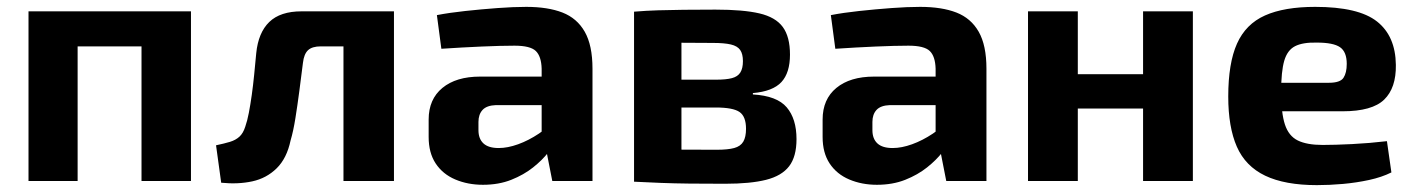

<svg xmlns="http://www.w3.org/2000/svg" viewBox="-20 -527 4120 559"><path d="M536 -494V0H392V-494ZM206 -494V0H63V-494ZM401 -494 400 -392H200V-494Z M1114 -494V-392H914Q889 -392 877 -381Q865 -370 862 -344Q857 -304 851.5 -262Q846 -220 840 -182.5Q834 -145 826 -118Q815 -66 785.5 -37Q756 -8 714.5 1Q673 10 624 5L609 -104Q633 -109 649.5 -114Q666 -119 677 -129Q688 -139 694 -158Q700 -175 704.5 -198.5Q709 -222 713 -250.5Q717 -279 720 -309.5Q723 -340 726 -372Q732 -432 764 -463Q796 -494 858 -494ZM1127 -494V0H980V-494Z M1512 -507Q1575 -507 1617.5 -490.5Q1660 -474 1682.5 -434.5Q1705 -395 1705 -327V0H1588L1567 -107L1557 -122V-327Q1556 -363 1540 -378.5Q1524 -394 1478 -394Q1439 -394 1382 -391.5Q1325 -389 1265 -385L1252 -483Q1288 -490 1334.5 -495Q1381 -500 1428 -503.5Q1475 -507 1512 -507ZM1644 -304 1643 -221H1424Q1397 -220 1385 -207Q1373 -194 1373 -172V-148Q1373 -123 1387.5 -109.5Q1402 -96 1432 -96Q1458 -96 1488.5 -107Q1519 -118 1549 -138Q1579 -158 1603 -185V-121Q1594 -106 1576.5 -83.5Q1559 -61 1532 -39.5Q1505 -18 1468.5 -3.5Q1432 11 1386 11Q1342 11 1305.5 -4.5Q1269 -20 1248.5 -51Q1228 -82 1228 -128V-179Q1228 -238 1268 -271Q1308 -304 1378 -304Z M2063 -499Q2144 -499 2191 -488Q2238 -477 2259 -448.5Q2280 -420 2280 -368Q2280 -315 2255 -288Q2230 -261 2172 -256V-252Q2242 -248 2270.5 -214.5Q2299 -181 2299 -122Q2299 -71 2277.5 -43Q2256 -15 2210.5 -3.5Q2165 8 2091 8Q2032 8 1987 7.5Q1942 7 1904 5.5Q1866 4 1826 2L1839 -93Q1861 -92 1922 -91.5Q1983 -91 2067 -91Q2099 -91 2117.5 -96Q2136 -101 2144 -114.5Q2152 -128 2152 -152Q2152 -188 2133 -201Q2114 -214 2064 -214H1838V-295H2064Q2094 -295 2111 -299.5Q2128 -304 2135.5 -316Q2143 -328 2143 -349Q2143 -370 2135 -381.5Q2127 -393 2108 -397.5Q2089 -402 2056 -402Q2006 -402 1967 -402.5Q1928 -403 1897 -402.5Q1866 -402 1839 -400L1826 -493Q1862 -496 1896 -497Q1930 -498 1970 -498.5Q2010 -499 2063 -499ZM1964 -493V2H1826V-493Z M2659 -507Q2722 -507 2764.5 -490.5Q2807 -474 2829.5 -434.5Q2852 -395 2852 -327V0H2735L2714 -107L2704 -122V-327Q2703 -363 2687 -378.5Q2671 -394 2625 -394Q2586 -394 2529 -391.5Q2472 -389 2412 -385L2399 -483Q2435 -490 2481.5 -495Q2528 -500 2575 -503.5Q2622 -507 2659 -507ZM2791 -304 2790 -221H2571Q2544 -220 2532 -207Q2520 -194 2520 -172V-148Q2520 -123 2534.5 -109.5Q2549 -96 2579 -96Q2605 -96 2635.5 -107Q2666 -118 2696 -138Q2726 -158 2750 -185V-121Q2741 -106 2723.5 -83.5Q2706 -61 2679 -39.5Q2652 -18 2615.5 -3.5Q2579 11 2533 11Q2489 11 2452.5 -4.5Q2416 -20 2395.5 -51Q2375 -82 2375 -128V-179Q2375 -238 2415 -271Q2455 -304 2525 -304Z M3118 -494V0H2973V-494ZM3317 -311V-211H3112V-311ZM3453 -494V0H3308V-494Z M3809 -507Q3935 -507 3989 -464.5Q4043 -422 4044 -338Q4045 -271 4010 -237Q3975 -203 3889 -203H3612V-286H3849Q3882 -286 3891.5 -300.5Q3901 -315 3901 -341Q3901 -376 3881.5 -389.5Q3862 -403 3814 -403Q3773 -404 3750.5 -392.5Q3728 -381 3719 -350Q3710 -319 3710 -260Q3710 -198 3721 -164.5Q3732 -131 3758.5 -118Q3785 -105 3831 -105Q3866 -105 3916.5 -107.5Q3967 -110 4018 -116L4031 -25Q4003 -11 3966 -3Q3929 5 3890 8.5Q3851 12 3814 12Q3721 12 3663.5 -15.5Q3606 -43 3581 -100Q3556 -157 3556 -246Q3556 -343 3581.5 -400Q3607 -457 3663 -482Q3719 -507 3809 -507Z"/></svg>

Font: Exo 2
Style: Bold
Weight: 700
Designer: Natanael Gama
Foundry: Natanael Gama
Version: Version 2.010